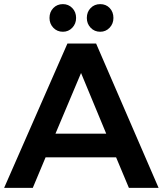

<svg xmlns="http://www.w3.org/2000/svg" viewBox="-21 -911 789 931"><path d="M284 -757Q256 -757 237.5 -776.5Q219 -796 219 -824Q219 -853 237.5 -872Q256 -891 284 -891Q311 -891 329.5 -872Q348 -853 348 -824Q348 -796 329.5 -776.5Q311 -757 284 -757ZM465 -757Q437 -757 418.5 -776.5Q400 -796 400 -824Q400 -853 418.5 -872Q437 -891 465 -891Q493 -891 511 -872Q529 -853 529 -824Q529 -796 510.5 -776.5Q492 -757 465 -757ZM604 0 542 -148H200L138 0H-1L306 -700H445L748 0ZM248 -263H494L372 -557Z"/></svg>

Font: Montserrat arm Medium
Style: Regular
Weight: 500
Designer: Julieta Ulanovsky
Foundry: Julieta Ulanovsky
Version: Version 6.000;PS 006.000;hotconv 1.0.88;makeotf.lib2.5.64775